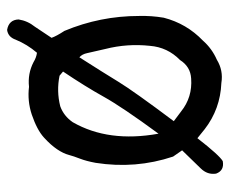

<svg xmlns="http://www.w3.org/2000/svg" viewBox="-74 -572 647 540"><g transform="rotate(-90 250.0 -301.5)"><path d="M418.9 -597.7Q426.8 -604.5 436.5 -605.5Q464.8 -600.6 465.8 -573.2Q461.9 -547.9 445.3 -527.3L414.1 -480.5Q418.9 -466.8 433.6 -444.3Q475.6 -343.8 475.6 -234.4Q476.6 -200.2 470.7 -165Q454.1 -100.6 406.2 -54.7Q383.8 -29.3 352.5 -15.6Q322.3 2.9 287.1 -2.9Q213.9 -5.9 157.2 -49.8Q144.5 -59.6 131.8 -70.3Q84 -8.8 67.4 1Q41 5.9 32.2 -17.6Q28.3 -42 46.9 -61Q65.4 -80.1 97.7 -113.3L80.1 -138.7Q44.9 -244.1 62.5 -356.4Q67.4 -382.8 74.2 -400.4Q81.1 -418 85 -432.6Q88.9 -447.3 100.6 -464.8Q112.3 -482.4 133.8 -502Q155.3 -521.5 198.2 -536.1Q236.3 -548.8 276.4 -543.9Q313.5 -547.9 345.7 -531.2Q358.4 -523.4 372.1 -521.5Q395.5 -548.8 409.2 -582Q412.1 -590.8 418.9 -597.7ZM307.6 -458Q264.6 -466.8 221.7 -456.1Q194.3 -446.3 176.8 -420.9Q119.1 -320.3 144.5 -179.7Q219.7 -282.2 248.5 -334Q277.3 -385.7 319.3 -448.2ZM382.8 -329.1Q379.9 -342.8 377 -354.5Q374 -366.2 371.1 -380.4Q368.2 -394.5 359.4 -402.3Q316.4 -335 290.5 -292.5Q264.6 -250 179.7 -136.7L207 -116.2Q247.1 -84 299.8 -87.9Q333 -89.8 351.6 -119.1Q387.7 -154.3 391.6 -204.1Q398.4 -267.6 382.8 -329.1Z"/></g></svg>

Font: JasonHandwriting2
Style: Regular
Weight: 400
Version: Version 1.05.10